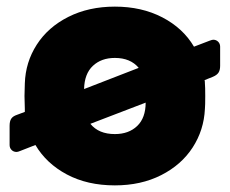

<svg xmlns="http://www.w3.org/2000/svg" viewBox="-20 -550 694 580"><path d="M55 -221 54 -260 55 -298Q57 -362 91 -415Q125 -468 186.5 -499Q248 -530 327 -530Q408 -530 470.5 -497.5Q533 -465 566 -409L613 -427Q621 -430 624 -430Q633 -430 639 -424Q645 -418 645 -409V-351Q645 -338 640 -330.5Q635 -323 623 -318L598 -308Q599 -305 599 -298Q600 -288 600 -260Q600 -231 599 -221Q596 -157 562 -104.5Q528 -52 467 -21Q406 10 327 10Q244 10 182 -23Q120 -56 87 -112L41 -94Q34 -91 30 -91Q21 -91 15 -97Q9 -103 9 -112V-170Q9 -184 14 -191.5Q19 -199 31 -203L55 -212ZM327 -375Q286 -375 260.5 -351Q235 -327 234 -281L399 -345Q374 -375 327 -375ZM327 -145Q369 -145 394.5 -169.5Q420 -194 420 -240L253 -176Q278 -145 327 -145Z"/></svg>

Font: Rubik
Style: Regular
Weight: 700
Designer: Hubert & Fischer
Foundry: Hubert & Fischer
Version: Version 1.100